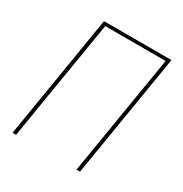

<svg xmlns="http://www.w3.org/2000/svg" viewBox="-171 -863 942 991"><g transform="rotate(30 300.0 -367.5)"><path d="M43 0 164 -735H566L445 0H424L542 -716H182L64 0Z"/></g></svg>

Font: Iosevka Curly Thin Extended
Style: Italic
Weight: 100
Width: 7
Italic angle: -9°
Monospace: yes
Designer: Belleve Invis
Foundry: Belleve Invis
Version: Version 11.1.0; ttfautohint (v1.8.3)